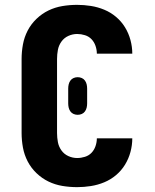

<svg xmlns="http://www.w3.org/2000/svg" viewBox="-20 -763 640 791"><path d="M298 8Q267 8 237 3Q207 -2 180 -15Q153 -28 130.5 -49.5Q108 -71 94 -98Q80 -125 74.5 -155Q69 -185 69 -215V-520Q69 -550 74.5 -580Q80 -610 94 -637Q108 -664 130.5 -685.5Q153 -707 180 -720Q207 -733 237 -738Q267 -743 298 -743Q326 -743 354.5 -738.5Q383 -734 409.5 -723Q436 -712 458 -693.5Q480 -675 495 -650.5Q510 -626 517.5 -598Q525 -570 525 -542H379Q379 -558 373.5 -574Q368 -590 357 -601.5Q346 -613 330 -618Q314 -623 298 -623Q279 -623 261.5 -615Q244 -607 233 -591.5Q222 -576 218.5 -557.5Q215 -539 215 -520V-215Q215 -196 218.5 -177.5Q222 -159 233 -143.5Q244 -128 261.5 -120Q279 -112 298 -112Q314 -112 330 -117Q346 -122 357 -133.5Q368 -145 373.5 -161Q379 -177 379 -193H525Q525 -165 517.5 -137Q510 -109 495 -84.5Q480 -60 458 -41.5Q436 -23 409.5 -12Q383 -1 354.5 3.5Q326 8 298 8ZM300 -290Q291 -290 283 -293.5Q275 -297 270 -304Q265 -311 263 -319.5Q261 -328 261 -337V-398Q261 -407 263 -415.5Q265 -424 270 -431Q275 -438 283 -441.5Q291 -445 300 -445Q309 -445 317 -441.5Q325 -438 330 -431Q335 -424 337 -415.5Q339 -407 339 -398V-337Q339 -328 337 -319.5Q335 -311 330 -304Q325 -297 317 -293.5Q309 -290 300 -290Z"/></svg>

Font: Iosevka Curly Heavy Extended
Style: Regular
Weight: 900
Width: 7
Monospace: yes
Designer: Belleve Invis
Foundry: Belleve Invis
Version: Version 11.1.0; ttfautohint (v1.8.3)